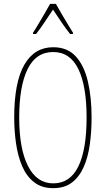

<svg xmlns="http://www.w3.org/2000/svg" viewBox="-20 -970 551 1000"><path d="M457 -358Q457 -286 448 -219.5Q439 -153 416.5 -101.5Q394 -50 355.5 -20Q317 10 257 10Q197 10 157.5 -21Q118 -52 95.5 -104.5Q73 -157 63.5 -223Q54 -289 54 -358Q54 -541 106.5 -632.5Q159 -724 257 -724Q331 -724 374.5 -676.5Q418 -629 437.5 -546.5Q457 -464 457 -358ZM80 -358Q80 -195 126 -105Q172 -15 257 -15Q345 -15 388 -103Q431 -191 431 -358Q431 -522 388 -610.5Q345 -699 257 -699Q167 -699 123.5 -609.5Q80 -520 80 -358ZM271 -950Q284 -927 302.5 -895Q321 -863 337.5 -836.5Q354 -810 360 -800V-793H345Q324 -819 300 -854.5Q276 -890 256 -920Q237 -892 212.5 -855Q188 -818 168 -793H152V-800Q163 -816 179 -843Q195 -870 212 -899Q229 -928 241 -950Z"/></svg>

Font: Noto Sans Gujarati ExtraCondensed Thin
Style: Regular
Weight: 100
Width: 2
Designer: Jelle Bosma - Monotype Design Team, Universal Thirst
Foundry: Monotype Imaging Inc.
Version: Version 2.106; ttfautohint (v1.8.4.7-5d5b)